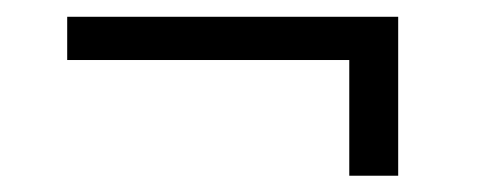

<svg xmlns="http://www.w3.org/2000/svg" viewBox="-20 -399 585 230"><path d="M457 -188.5H398.4V-327.1H60.5V-378.9H457Z"/></svg>

Font: Vazir Thin UI
Style: Thin-UI
Weight: 100
Designer: Saber Rastikerdar
Foundry: Saber Rastikerdar
Version: Version 30.0.0